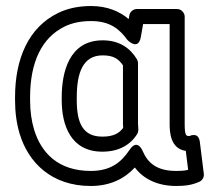

<svg xmlns="http://www.w3.org/2000/svg" viewBox="-20 -583 724 638"><path d="M282.7 -513C344.2 -513 376.4 -487.5 403.2 -450.4C403.2 -450.4 439.6 -411.9 448.1 -460.7L455.5 -503H543.7V-171C543.7 -143 546.5 -88.9 597.4 -81.6L605.2 -18.7C594.5 -16 583.2 -15 565.4 -15C502.6 -15 471.7 -40.1 454.2 -80.9C454.2 -80.9 437.2 -125.1 410.4 -84.9C383.2 -44 348.1 -15 281.6 -15C173.9 -15 116.8 -74.6 93.2 -152.7C84.5 -181.7 80 -214.1 80 -250V-260C80 -377 119.3 -458.3 195.1 -495C219.4 -506.8 248.3 -513 282.7 -513ZM282.7 -563C242.3 -563 205.5 -555.6 173.4 -540C74.4 -492.1 30 -387.2 30 -260V-250C30 -209.9 35 -172.6 45.4 -138.3C74 -43.3 150.8 35 281.6 35C347.6 35 394.7 9.7 428.1 -26.4C456.4 11.5 503.3 35 565.4 35C595 35 618.2 32 642.8 20.8C652 16.6 658.7 5.9 657.3 -5.1L644.1 -111.1C639.9 -144.8 613.6 -132.5 609.6 -131.1C609.6 -131.1 608.5 -131 607.2 -131C598.4 -131 593.7 -134.4 593.7 -171V-528C593.7 -538.7 583.8 -553 568.7 -553H434.5C423.6 -553 412 -544.6 409.9 -532.3L407.6 -519.6C377.6 -545.1 336.4 -563 282.7 -563ZM435.1 -385.8C414 -421.2 378.6 -449 321.2 -449C208.9 -449 185.1 -341.6 185.1 -260V-250C185.1 -168.8 214 -79 320.1 -79C375.2 -79 413.5 -101.7 435.9 -137.8C438.4 -141.8 439.7 -147.4 439.7 -151C439.7 -160.4 438.6 -167.1 438.6 -171V-373C438.6 -377.5 437.4 -381.9 435.1 -385.8ZM388.6 -365.8V-171C388.6 -165.8 388.9 -163.4 389.3 -158.1C376 -140.6 357.8 -129 320.1 -129C255.1 -129 235.1 -174.5 235.1 -250V-260C235.1 -341.3 255.5 -399 321.2 -399C358 -399 374.3 -386.8 388.6 -365.8Z"/></svg>

Font: Asimov
Style: WidOu
Weight: 500
Designer: Google
Version: Version 2.000980; 2014